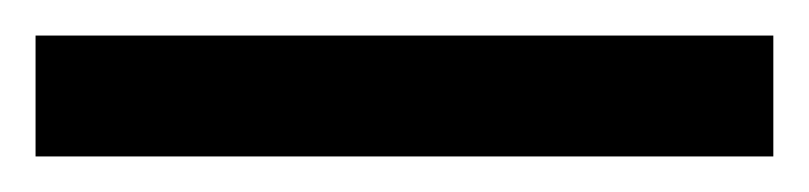

<svg xmlns="http://www.w3.org/2000/svg" viewBox="-22 70 455 108"><path d="M-2 90H413V158H-2Z"/></svg>

Font: uhindi05
Style: Book
Weight: 400
Designer: Jelle Bosma - Monotype Design Team
Foundry: Monotype Imaging Inc.
Version: Version 2.003